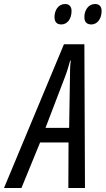

<svg xmlns="http://www.w3.org/2000/svg" viewBox="-85 -938 527 958"><path d="M371 -816C400 -816 422 -844 422 -883C422 -906 410 -918 389 -918C356 -918 336 -887 336 -853C336 -828 348 -816 371 -816ZM221 -816C251 -816 272 -844 272 -883C272 -906 260 -918 240 -918C206 -918 187 -887 187 -853C187 -828 199 -816 221 -816ZM-65 0H22L115 -227H257L256 0H339L336 -717H234ZM142 -300 238 -551C251 -585 259 -613 265 -636H268C265 -612 264 -583 264 -551L260 -300Z"/></svg>

Font: Noto Sans ExtraCondensed
Style: Italic
Weight: 400
Width: 2
Italic angle: -12°
Designer: Monotype Design Team
Foundry: Monotype Imaging Inc.
Version: Version 2.013